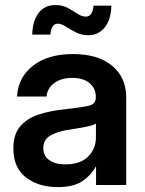

<svg xmlns="http://www.w3.org/2000/svg" viewBox="-20 -743 581 771"><path d="M211.9 8.3Q134.8 8.3 84.2 -30.5Q33.7 -69.3 33.7 -146.5Q33.7 -205.1 62.3 -237.1Q90.8 -269 137 -283.7Q183.1 -298.3 236.3 -303.7Q308.1 -312 336.4 -318.4Q364.7 -324.7 364.7 -351.1V-355Q364.7 -388.2 339.6 -409.2Q314.5 -430.2 270.5 -430.2Q225.6 -430.2 197.5 -409.2Q169.4 -388.2 167 -355.5H48.3Q52.7 -432.1 112.3 -479Q171.9 -525.9 272.9 -525.9Q373.5 -525.9 430.2 -479Q486.8 -432.1 486.8 -351.6V0H365.7V-72.8H363.8Q345.2 -38.6 310.1 -15.1Q274.9 8.3 211.9 8.3ZM242.2 -83Q302.7 -83 334 -114.5Q365.2 -146 365.2 -190.9V-246.6Q354 -239.3 321.8 -233.2Q289.6 -227.1 251.5 -221.2Q211.9 -215.3 182.9 -199Q153.8 -182.6 153.8 -147.5Q153.8 -117.2 177.7 -100.1Q201.7 -83 242.2 -83ZM335 -601.6Q306.6 -601.6 284.2 -613.3Q261.7 -625 243.9 -636.5Q226.1 -647.9 211.9 -647.9Q197.8 -647.9 190.4 -635Q183.1 -622.1 182.6 -604H109.4Q110.8 -659.2 135 -690.9Q159.2 -722.7 202.1 -722.7Q231.4 -722.7 252.7 -710.9Q273.9 -699.2 291 -687.7Q308.1 -676.3 324.7 -676.3Q351.6 -676.3 355.5 -720.2H427.2Q425.8 -664.1 400.4 -632.8Q375 -601.6 335 -601.6Z"/></svg>

Font: Inter Display SemiBold
Style: Regular
Weight: 600
Designer: Rasmus Andersson
Foundry: rsms
Version: Version 4.001;git-9221beed3